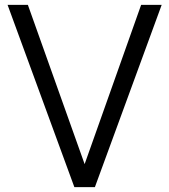

<svg xmlns="http://www.w3.org/2000/svg" viewBox="-20 -765 692 785"><path d="M284 0H368L641 -745H557L326 -94L94 -745H11Z"/></svg>

Font: Mluvka
Style: Regular
Weight: 400
Designer: Modified by Jiří Krblich, Original typeface by Gumpita Rahayu
Foundry: Gumpita Rahayu & Jiří Krblich
Version: Version 2.000;Glyphs 3.1.1 (3134)